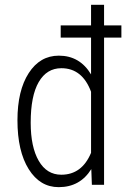

<svg xmlns="http://www.w3.org/2000/svg" viewBox="-20 -770 544 800"><path d="M485.8 -613.3H413.6V0H362.8L360.4 -65.4Q313.5 9.8 224.6 9.8Q146.5 9.8 99.6 -65.2Q52.7 -140.1 52.7 -269Q52.7 -392.6 99.6 -465.3Q146.5 -538.1 225.1 -538.1Q312.5 -538.1 359.4 -460V-613.3H232.9V-664.1H359.4V-750H413.6V-664.1H485.8ZM107.9 -258.8Q107.9 -157.7 141.4 -99.9Q174.8 -42 235.4 -42Q321.3 -42 359.4 -133.3V-387.7Q322.8 -485.8 235.8 -485.8Q174.8 -485.8 141.4 -428.2Q107.9 -370.6 107.9 -258.8Z"/></svg>

Font: Roboto Condensed Light
Style: Regular
Weight: 300
Designer: Google
Version: Version 2.134; 2016